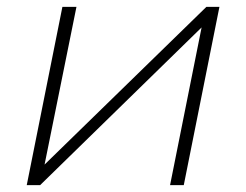

<svg xmlns="http://www.w3.org/2000/svg" viewBox="-20 -540 718 560"><path d="M162 -520H203L110 -60L582 -520H620L516 0H476L568 -460L97 0H58Z"/></svg>

Font: Argentum Sans ExtraLight
Style: Italic
Weight: 200
Italic angle: -11°
Designer: Julieta Ulanovsky (font), Cristiano Sobral (main changes and remaster)
Foundry: Julieta Ulanovsky (font), Cristiano Sobral (main changes and remaster)
Version: Version 2.007;June 15, 2022;FontCreator 14.0.0.2814 64-bit; 